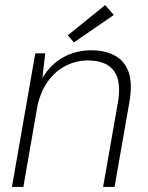

<svg xmlns="http://www.w3.org/2000/svg" viewBox="-20 -736 583 756"><path d="M27 0 119 -526H158L147 -429Q181 -485 231 -511.5Q281 -538 339 -538Q394 -538 432.5 -517Q471 -496 486.5 -452Q502 -408 490 -337L431 0H386L444 -331Q459 -416 428.5 -457Q398 -498 326 -498Q278 -498 236 -475.5Q194 -453 165 -410.5Q136 -368 125 -305L72 0ZM271 -569 247 -597 394 -716 428 -677Z"/></svg>

Font: DM Sans 9pt ExtraLight
Style: Italic
Weight: 250
Italic angle: -10°
Version: Version 4.004;gftools[0.9.30]